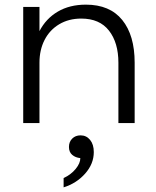

<svg xmlns="http://www.w3.org/2000/svg" viewBox="-20 -530 670 827"><path d="M80 -500H150V-396Q178 -450 229 -480Q280 -510 350 -510Q453 -510 506.5 -444Q560 -378 560 -260V0H490V-260Q490 -346 449.5 -398Q409 -450 330 -450Q276 -450 235 -425.5Q194 -401 172 -358Q150 -315 150 -260V0H80ZM384 125Q384 176 346.5 218Q309 260 254 277V237Q286 222 306 197.5Q326 173 326 151Q305 149 291 137Q277 125 277 103Q277 81 291 67Q305 53 327 53Q352 53 368 72.5Q384 92 384 125Z"/></svg>

Font: Goli Light
Style: Regular
Weight: 300
Designer: jaikishan Patel
Foundry: MagicType
Version: Version 1.000